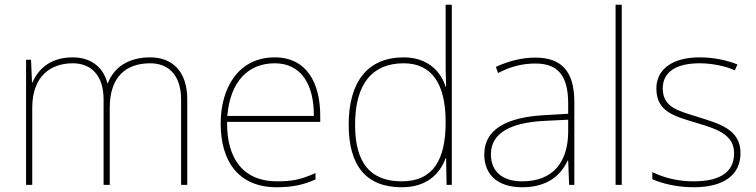

<svg xmlns="http://www.w3.org/2000/svg" viewBox="-20 -780 3191 810"><path d="M614 -538C519 -538 460 -494 435 -429H433C415 -500 360 -538 287 -538C185 -538 138 -481 117 -432H115L111 -528H90V0H116V-325C116 -459 194 -513 287 -513C360 -513 417 -467 417 -360V0H443V-325C443 -459 514 -513 614 -513C687 -513 744 -467 744 -360V0H770V-361C770 -482 704 -538 614 -538Z M1139 -538C985 -538 911 -408 911 -259C911 -104 982 10 1148 10C1212 10 1260 0 1311 -23V-50C1249 -22 1212 -15 1148 -15C1011 -15 936 -105 938 -266H1331V-291C1331 -430 1274 -538 1139 -538ZM1139 -513C1251 -513 1305 -423 1304 -291H939C951 -436 1027 -513 1139 -513Z M1675 10C1780 10 1836 -46 1860 -113H1862L1864 0H1886V-760H1860V-543C1860 -501 1860 -459 1862 -414H1860C1838 -484 1779 -538 1683 -538C1533 -538 1451 -437 1451 -254C1451 -83 1523 10 1675 10ZM1675 -15C1541 -15 1478 -94 1478 -254C1478 -427 1551 -513 1683 -513C1802 -513 1860 -426 1860 -266V-263C1860 -107 1808 -15 1675 -15Z M2239 -537C2180 -537 2125 -522 2072 -498L2081 -472C2138 -501 2186 -512 2239 -512C2332 -512 2377 -463 2377 -343V-300L2274 -294C2117 -285 2023 -234 2023 -129C2023 -45 2077 10 2183 10C2291 10 2347 -42 2375 -103H2377L2381 0H2403V-350C2403 -480 2348 -537 2239 -537ZM2276 -270 2377 -275V-220C2375 -99 2316 -15 2183 -15C2098 -15 2051 -58 2051 -129C2051 -222 2140 -263 2276 -270Z M2603 0V-760H2577V0Z M3104 -134C3104 -235 3014 -258 2926 -286C2845 -312 2776 -325 2776 -407C2776 -478 2835 -513 2931 -513C2984 -513 3043 -501 3080 -483L3091 -508C3049 -525 2994 -538 2931 -538C2819 -538 2749 -489 2749 -407C2749 -309 2824 -290 2917 -262C3005 -236 3077 -212 3077 -134C3077 -60 3027 -15 2906 -15C2844 -15 2785 -28 2732 -54V-24C2770 -7 2833 10 2906 10C3038 10 3104 -45 3104 -134Z"/></svg>

Font: Noto Sans Gurmukhi Thin
Style: Regular
Weight: 100
Designer: Jelle Bosma - Monotype Design Team
Foundry: Monotype Imaging Inc.
Version: Version 2.004